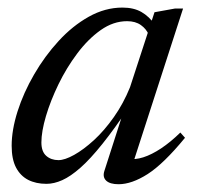

<svg xmlns="http://www.w3.org/2000/svg" viewBox="-20 -464 512 494"><path d="M248.5 -24 302 -190.5H313.5Q274.5 -132.5 243.5 -93.8Q212.5 -55 187 -32.5Q161.5 -10 140.2 -0.5Q119 9 99.5 9Q72.5 9 52.5 -1.2Q32.5 -11.5 21.2 -33Q10 -54.5 10 -89Q10 -129.5 25.2 -177.5Q40.5 -225.5 67.8 -272.5Q95 -319.5 130.8 -358.5Q166.5 -397.5 208.5 -421Q250.5 -444.5 295 -444.5Q324 -444.5 343.8 -433.2Q363.5 -422 379.5 -399.5L362.5 -375Q356.5 -389.5 342.5 -399.5Q328.5 -409.5 307 -409.5Q271.5 -409.5 239 -386.5Q206.5 -363.5 178.8 -326.5Q151 -289.5 130.5 -247.2Q110 -205 98.2 -165.2Q86.5 -125.5 86.5 -97.5Q86.5 -74 99 -63Q111.5 -52 130.5 -52Q146.5 -52 170.8 -65.5Q195 -79 221.8 -103.5Q248.5 -128 273 -162.8Q297.5 -197.5 314.5 -239.5L377.5 -432.5L430 -442H451L320 -37L311 -55.5Q327 -52.5 348.5 -59.2Q370 -66 394.5 -82.2Q419 -98.5 444 -123L456 -109.5Q401 -42.5 360 -16.2Q319 10 285 10Q263 10 253.2 0.8Q243.5 -8.5 248.5 -24Z"/></svg>

Font: Newsreader 28pt
Style: Italic
Weight: 400
Italic angle: -17°
Version: Version 1.003